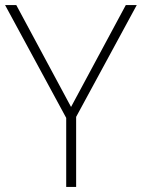

<svg xmlns="http://www.w3.org/2000/svg" viewBox="-20 -734 557 754"><path d="M259 -314 44 -714H0L240 -271V0H279V-275L517 -714H474Z"/></svg>

Font: Noto Sans Cherokee ExtraLight
Style: Regular
Weight: 200
Designer: Monotype Design Team
Foundry: Monotype Imaging Inc.
Version: Version 2.001